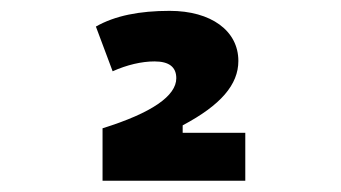

<svg xmlns="http://www.w3.org/2000/svg" viewBox="-20 -723 626 352"><path d="M168 -391.6H429.7V-479.5H314.9V-493.2C384.8 -530.3 417 -567.9 417 -611.3C417 -666.5 367.2 -703.1 291 -703.1C235.8 -703.1 190.9 -694.3 155.8 -674.3L186.5 -592.3C212.4 -604 239.7 -610.4 263.2 -610.4C290 -610.4 303.2 -600.1 303.2 -579.6C303.2 -547.4 258.8 -516.1 168 -487.8Z"/></svg>

Font: Cascadia Code PL SemiBold
Style: Regular
Weight: 600
Monospace: yes
Designer: Aaron Bell
Foundry: Saja Typeworks
Version: Version 2404.023